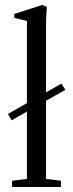

<svg xmlns="http://www.w3.org/2000/svg" viewBox="-20 -746 291 766"><path d="M28.3 0V-24.9L87.4 -32.2V-300.8L26.4 -266.1L11.7 -291.5L87.4 -334.5V-662.6L37.1 -674.3V-690.4L148.4 -726.1L167 -718.3Q163.6 -681.6 163.6 -646.5V-377.4L225.1 -412.6L240.7 -387.7L163.6 -343.8V-32.2L223.1 -24.9V0Z"/></svg>

Font: Elstob
Style: Regular
Weight: 400
Designer: Peter S. Baker
Version: Version 1.015